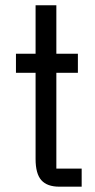

<svg xmlns="http://www.w3.org/2000/svg" viewBox="-20 -702 357 722"><path d="M40 -428.2V-500H113.8V-682.1H191.9V-500H272.9V-428.2H191.9V-67.9H287.1V0H203.1Q157.2 0 135.5 -24.4Q113.8 -48.8 113.8 -104V-428.2Z"/></svg>

Font: Kelly Slab
Style: Regular
Weight: 400
Designer: Denis Masharov
Foundry: Denis Masharov
Version: Version 1.001